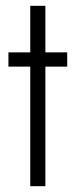

<svg xmlns="http://www.w3.org/2000/svg" viewBox="-20 -640 260 660"><path d="M9 -460V-411H211V-460ZM84 -620V0H136V-620Z"/></svg>

Font: NM-font
Style: Light
Weight: 500
Designer: ""
Foundry: ""
Version: ""